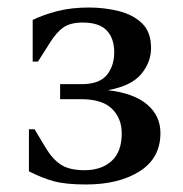

<svg xmlns="http://www.w3.org/2000/svg" viewBox="-20 -481 488 511"><path d="M205 -28Q250 -28 277 -52.5Q304 -77 304 -126Q304 -166 278 -191.5Q252 -217 196 -217H140V-257H197Q244 -257 264 -281Q284 -305 284 -342Q284 -379 264 -400Q244 -421 200 -421Q168 -421 149.5 -408.5Q131 -396 114 -369L81 -317H67V-428Q96 -442 133 -451.5Q170 -461 217 -461Q258 -461 296 -451.5Q334 -442 358 -419Q382 -396 382 -353Q382 -315 355.5 -283.5Q329 -252 267 -241Q336 -233 371.5 -203Q407 -173 407 -127Q407 -60 351.5 -25Q296 10 209 10Q154 10 122 1Q90 -8 57 -25V-137H72L102 -87Q120 -57 142.5 -42.5Q165 -28 205 -28Z"/></svg>

Font: Spectral Medium
Style: Regular
Weight: 500
Designer: Jean-Baptiste Levee
Foundry: Production Type
Version: Version 2.001